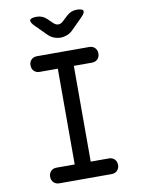

<svg xmlns="http://www.w3.org/2000/svg" viewBox="-101 -1018 802 1086"><g transform="rotate(-10 300.0 -475.0)"><path d="M346 -90H450Q470 -90 482.5 -77.5Q495 -65 495 -45Q495 -25 482.5 -12.5Q470 0 450 0H150Q130 0 117.5 -12.5Q105 -25 105 -45Q105 -65 117.5 -77.5Q130 -90 150 -90H254V-640H150Q130 -640 117.5 -652.5Q105 -665 105 -685Q105 -705 117.5 -717.5Q130 -730 150 -730H450Q470 -730 482.5 -717.5Q495 -705 495 -685Q495 -665 482.5 -652.5Q470 -640 450 -640H346ZM187 -950Q204 -950 218.5 -944Q233 -938 245 -926L272 -900Q286 -886 301 -886Q316 -886 330 -900L359 -927Q371 -938 385 -944Q399 -950 416 -950Q449 -950 453.5 -938Q458 -926 435 -903L371 -839Q356 -824 336.5 -817Q317 -810 300 -810Q283 -810 264 -817Q245 -824 230 -839L167 -902Q143 -926 148 -938Q153 -950 187 -950Z"/></g></svg>

Font: Maple Mono
Style: Regular
Weight: 400
Monospace: yes
Designer: subframe7536
Version: Version 7.300